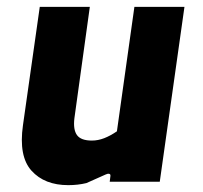

<svg xmlns="http://www.w3.org/2000/svg" viewBox="-20 -530 592 560"><path d="M179 10Q110 10 72 -32Q34 -74 47 -165L96 -510H242L197 -185Q193 -152 204.5 -136Q216 -120 248 -120Q266 -120 284 -127Q302 -134 321 -147L372 -510H518L446 0H300L302 -16Q303 -22 298.5 -23Q294 -24 288 -21Q274 -15 260 -8.5Q246 -2 232 4Q207 10 179 10Z"/></svg>

Font: Finlandica
Style: Bold Italic
Weight: 700
Italic angle: -8°
Designer: Niklas Ekholm, Juho Hiilivirta, Jaakko Suomalainen
Foundry: Helsinki Type Studio
Version: Version 1.064; ttfautohint (v1.8.4.7-5d5b)